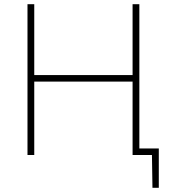

<svg xmlns="http://www.w3.org/2000/svg" viewBox="-20 -733 804 908"><path d="M701 155 698.5 -5.5 714 0H621V-31Q648.5 -31 676 -31Q703.5 -31 731 -31Q731 -8 731 16.2Q731 40.5 731 63.5Q731 86.5 731 109.5Q731 132.5 731 155ZM607 0Q607 -61 607 -117Q607 -173 607 -238V-475Q607 -540.5 607 -596.5Q607 -652.5 607 -713H639Q639 -652.5 639 -596.5Q639 -540.5 639 -475V-238Q639 -173 639 -117Q639 -61 639 0ZM110 0Q110 -61 110 -117Q110 -173 110 -238V-475Q110 -540.5 110 -596.5Q110 -652.5 110 -713H142Q142 -652.5 142 -596.5Q142 -540.5 142 -475V-238Q142 -173 142 -117Q142 -61 142 0ZM121 -347V-378H631V-347Z"/></svg>

Font: Commissioner Thin
Style: Regular
Weight: 100
Designer: Kostas Bartsokas
Foundry: Kostas Bartsokas
Version: Version 1.001;gftools[0.9.23]